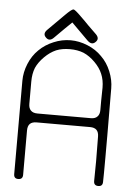

<svg xmlns="http://www.w3.org/2000/svg" viewBox="-55 -819 589 860"><g transform="rotate(5 240.0 -389.0)"><path d="M439.5 -440.4Q439.5 -400.4 440.4 -230.5Q440.4 -172.9 440.4 -130.9Q440.4 -46.9 439.5 -20.5Q439.5 0 419.9 0Q399.4 0 399.4 -20.5Q400.4 -59.6 400.4 -110.4Q399.4 -160.2 399.4 -219.7Q399.4 -240.2 389.6 -250Q379.9 -259.8 360.4 -259.8Q320.3 -259.8 298.8 -259.8Q278.3 -259.8 240.2 -259.8Q201.2 -259.8 180.7 -259.8Q160.2 -259.8 120.1 -259.8Q99.6 -259.8 89.8 -250Q80.1 -240.2 80.1 -219.7Q80.1 -160.2 80.1 -110.4Q80.1 -59.6 80.1 -20.5Q80.1 0 59.6 0Q40 0 40 -20.5Q40 -60.5 40 -230.5Q40 -400.4 40 -440.4Q40 -478.5 55.7 -516.6Q71.3 -554.7 98.6 -581.1Q126 -608.4 164.1 -624Q201.2 -639.6 240.2 -639.6Q278.3 -639.6 316.4 -624Q354.5 -608.4 380.9 -581.1Q408.2 -554.7 423.8 -516.6Q439.5 -478.5 439.5 -440.4ZM80.1 -440.4Q80.1 -400.4 80.1 -379.9Q80.1 -360.4 80.1 -339.8Q80.1 -320.3 89.8 -310.5Q99.6 -299.8 120.1 -299.8Q160.2 -299.8 179.7 -299.8Q200.2 -299.8 240.2 -299.8Q280.3 -299.8 299.8 -299.8Q320.3 -299.8 360.4 -299.8Q379.9 -299.8 389.6 -310.5Q399.4 -320.3 399.4 -339.8Q399.4 -360.4 399.4 -379.9Q399.4 -400.4 400.4 -440.4Q400.4 -474.6 388.7 -502Q377.9 -528.3 353.5 -552.7Q329.1 -577.1 301.8 -588.9Q274.4 -599.6 240.2 -599.6Q205.1 -599.6 178.7 -588.9Q151.4 -577.1 127 -552.7Q102.5 -528.3 90.8 -502Q80.1 -474.6 80.1 -440.4ZM275.4 -750Q295.9 -730.5 312.5 -712.9Q330.1 -695.3 350.6 -675.8Q368.2 -657.2 351.6 -641.6Q335 -625 314.5 -645.5Q280.3 -679.7 269.5 -690.4Q259.8 -700.2 240.2 -719.7Q219.7 -700.2 210 -690.4Q200.2 -679.7 165 -645.5Q145.5 -625 128.9 -641.6Q112.3 -657.2 129.9 -675.8Q149.4 -695.3 167 -712.9Q184.6 -730.5 204.1 -750Q232.4 -778.3 240.2 -778.3Q247.1 -778.3 275.4 -750Z"/></g></svg>

Font: Demofont
Style: Regular
Weight: 400
Version: Version 1.0